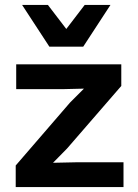

<svg xmlns="http://www.w3.org/2000/svg" viewBox="-20 -762 562 782"><path d="M44 -88 265 -344 322 -401 239 -399H46V-500H474V-412L253 -157L196 -99L288 -101H483V0H44ZM319 -572H181L70 -742H175L250 -644L325 -742H430Z"/></svg>

Font: Work Sans SemiBold
Style: Regular
Weight: 600
Designer: Wei Huang
Foundry: Wei Huang
Version: Version 1.500